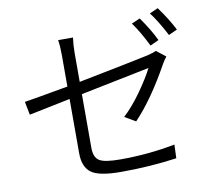

<svg xmlns="http://www.w3.org/2000/svg" viewBox="-91 -934 1181 1070"><g transform="rotate(-10 500.0 -399.5)"><path d="M841.8 -655.3 793 -632.8Q753.9 -712.9 711.9 -771.5L759.8 -792Q812.5 -716.8 841.8 -655.3ZM369.1 -665V-502Q657.2 -558.6 766.6 -582Q802.7 -590.8 816.4 -598.6L869.1 -557.6Q855.5 -540 844.7 -521.5Q741.2 -335 640.6 -230.5L579.1 -266.6Q631.8 -315.4 682.6 -387.2Q733.4 -459 759.8 -511.7Q673.8 -494.1 369.1 -432.6V-128.9Q369.1 -75.2 398.4 -56.2Q427.7 -37.1 516.6 -37.1Q678.7 -37.1 828.1 -66.4L825.2 10.7Q672.9 32.2 509.8 32.2Q383.8 32.2 340.3 -1Q296.9 -34.2 296.9 -110.4V-418Q244.1 -407.2 163.6 -390.6Q83 -374 63.5 -370.1L48.8 -445.3Q89.8 -451.2 296.9 -488.3V-665Q296.9 -716.8 291 -752H375Q369.1 -708 369.1 -665ZM820.3 -809.6 868.2 -831.1Q920.9 -758.8 953.1 -695.3L904.3 -672.9Q857.4 -762.7 820.3 -809.6Z"/></g></svg>

Font: Gen Shin Gothic Normal
Style: Regular
Weight: 300
Designer: [Source Han Sans]
Ryoko NISHIZUKA  (kana & ideographs); Paul D. Hunt (Latin, Greek & Cyrillic); Wenlong ZHANG  (bopomofo
Version: Version 1.002.20150607